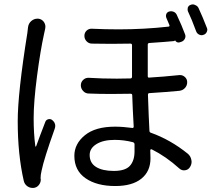

<svg xmlns="http://www.w3.org/2000/svg" viewBox="-20 -832 1014 894"><path d="M110.4 -704.1Q112.3 -722.7 126 -734.4Q138.7 -745.1 154.3 -745.1Q156.2 -745.1 158.2 -745.1Q174.8 -743.2 184.6 -729.5Q191.4 -718.8 191.4 -708Q191.4 -703.1 190.4 -698.2Q187.5 -685.5 185.5 -675.8Q168 -596.7 152.3 -477.1Q136.7 -357.4 136.7 -281.2Q136.7 -210 144.5 -151.4Q144.5 -149.4 146 -149.4Q147.5 -149.4 148.4 -151.4Q164.1 -195.3 191.4 -265.6Q195.3 -274.4 205.1 -276.9Q214.8 -279.3 222.7 -273.4Q237.3 -261.7 237.3 -246.1Q237.3 -239.3 234.4 -231.4Q184.6 -91.8 173.8 -38.1Q168.9 -17.6 168.9 -2Q168.9 1 169.9 3.9Q169.9 18.6 160.2 30.3Q150.4 42 135.7 43Q133.8 43 131.8 43Q118.2 43 107.4 35.2Q94.7 26.4 90.8 10.7Q62.5 -112.3 62.5 -267.6Q62.5 -398.4 107.4 -678.7Q109.4 -693.4 110.4 -704.1ZM606.4 -127Q606.4 -147.5 606.4 -161.1Q605.5 -168 598.6 -169.9Q557.6 -180.7 513.7 -180.7Q460.9 -180.7 429.2 -161.1Q397.5 -141.6 397.5 -110.4Q397.5 -73.2 427.2 -54.7Q457 -36.1 509.8 -36.1Q563.5 -36.1 585 -60.1Q606.4 -84 606.4 -127ZM815.4 -482.4Q830.1 -483.4 840.8 -473.6Q851.6 -463.9 851.6 -449.2Q851.6 -433.6 841.3 -422.4Q831.1 -411.1 815.4 -409.2Q753.9 -403.3 675.8 -398.4Q668.9 -398.4 668.9 -390.6Q669.9 -357.4 672.4 -294.9Q674.8 -232.4 675.8 -223.6Q675.8 -215.8 682.6 -213.9Q773.4 -181.6 854.5 -116.2Q868.2 -104.5 871.1 -86.9Q872.1 -83 872.1 -79.1Q872.1 -65.4 864.3 -53.7Q856.4 -41 841.3 -39.1Q826.2 -37.1 814.5 -47.9Q752.9 -103.5 686.5 -136.7Q683.6 -137.7 681.6 -136.2Q679.7 -134.8 679.7 -132.8Q680.7 -119.1 680.7 -94.7Q680.7 -34.2 638.2 0Q595.7 34.2 516.6 34.2Q430.7 34.2 378.4 -2Q326.2 -38.1 326.2 -106.4Q326.2 -162.1 375 -202.1Q423.8 -242.2 515.6 -242.2Q551.8 -242.2 595.7 -236.3Q598.6 -235.4 600.6 -237.3Q602.5 -239.3 602.5 -242.2Q597.7 -328.1 595.7 -388.7Q595.7 -395.5 587.9 -395.5Q541 -394.5 497.1 -394.5Q442.4 -394.5 393.6 -396.5Q377.9 -396.5 367.2 -408.2Q356.4 -419.9 356.4 -434.6Q356.4 -450.2 367.7 -460.4Q378.9 -470.7 393.6 -469.7Q456.1 -465.8 523.4 -465.8Q554.7 -465.8 586.9 -466.8Q594.7 -466.8 594.7 -474.6V-622.1Q594.7 -628.9 586.9 -628.9Q542 -627.9 497.1 -627.9Q452.1 -627.9 408.2 -628.9Q393.6 -628.9 383.3 -639.6Q373 -650.4 373 -665Q373 -679.7 383.3 -689.5Q393.6 -699.2 408.2 -698.2Q470.7 -695.3 532.2 -695.3Q650.4 -695.3 764.6 -708Q771.5 -709 768.6 -715.8Q761.7 -732.4 754.9 -748Q751 -757.8 754.4 -766.6Q757.8 -775.4 767.6 -778.3Q778.3 -781.2 788.1 -777.3Q797.9 -773.4 802.7 -763.7Q827.1 -711.9 841.8 -671.9Q845.7 -662.1 840.8 -651.9Q835.9 -641.6 825.2 -637.7L816.4 -634.8Q809.6 -632.8 803.7 -635.7Q797.9 -638.7 794.9 -644.5V-646.5Q794.9 -640.6 789.1 -640.6Q749 -636.7 674.8 -631.8Q668 -630.9 668 -624V-477.5Q668 -469.7 674.8 -470.7Q740.2 -474.6 815.4 -482.4ZM855.5 -778.3Q853.5 -783.2 853.5 -788.1Q853.5 -792 854.5 -796.9Q858.4 -806.6 868.2 -809.6Q873 -811.5 877.9 -811.5Q883.8 -811.5 888.7 -808.6Q899.4 -804.7 904.3 -794.9Q922.9 -754.9 943.4 -702.1Q945.3 -698.2 945.3 -693.4Q945.3 -688.5 942.4 -682.6Q937.5 -672.9 927.7 -669.9Q922.9 -668 918.9 -668Q913.1 -668 907.2 -670.9Q897.5 -675.8 893.6 -685.5Q872.1 -744.1 855.5 -778.3Z"/></svg>

Font: Gen Jyuu Gothic P Regular
Style: Regular
Weight: 400
Designer: [Source Han Sans]
Ryoko NISHIZUKA  (kana & ideographs); Paul D. Hunt (Latin, Greek & Cyrillic); Wenlong ZHANG  (bopomofo
Version: Version 1.002.20150607